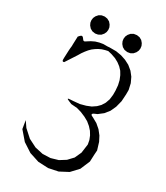

<svg xmlns="http://www.w3.org/2000/svg" viewBox="-219 -1009 939 1086"><g transform="rotate(30 250.0 -466.0)"><path d="M62.5 -579.1Q50.8 -574.2 49.8 -586.9V-599.6L51.8 -647.5L52.7 -661.1L54.7 -679.7V-690.4L56.6 -742.2L64.5 -751Q77.1 -765.6 88.9 -747.1Q97.7 -730.5 112.3 -743.2L133.8 -756.8L156.2 -767.6L179.7 -774.4L203.1 -778.3H230.5L242.2 -779.3H286.1L321.3 -773.4L353.5 -762.7L383.8 -747.1L411.1 -724.6L432.6 -697.3L448.2 -664.1L457 -625V-595.7L456.1 -582L454.1 -549.8L443.4 -507.8L426.8 -471.7L403.3 -442.4L373 -418.9L357.4 -412.1Q330.1 -400.4 361.3 -388.7L392.6 -371.1L419.9 -347.7L442.4 -319.3L459 -287.1L469.7 -252L473.6 -239.3L471.7 -211.9L469.7 -165L443.4 -102.5L400.4 -56.6L344.7 -27.3L283.2 -14.6L217.8 -17.6L154.3 -38.1L95.7 -76.2L46.9 -132.8L38.1 -186.5L63.5 -149.4L111.3 -106.4L163.1 -80.1L215.8 -68.4L266.6 -70.3L313.5 -84L352.5 -108.4L383.8 -141.6L403.3 -184.6L411.1 -242.2L406.2 -268.6L396.5 -293L382.8 -315.4L364.3 -335.9L341.8 -354.5L315.4 -369.1L285.2 -381.8L254.9 -390.6L215.8 -393.6L197.3 -401.4Q169.9 -412.1 199.2 -413.1L215.8 -414.1L257.8 -418L293.9 -427.7L323.2 -439.5L347.7 -456.1L366.2 -474.6L380.9 -498L390.6 -525.4L394.5 -556.6V-584L391.6 -618.2L384.8 -647.5L374 -673.8L361.3 -695.3L343.8 -713.9L323.2 -729.5L299.8 -742.2L271.5 -752L247.1 -757.8L229.5 -753.9L210 -748L191.4 -739.3L175.8 -729.5L160.2 -717.8L146.5 -704.1L133.8 -688.5L121.1 -670.9L109.4 -651.4ZM97.7 -818.4 85.9 -832 79.1 -846.7 77.1 -861.3 79.1 -877 85.9 -891.6 97.7 -905.3 113.3 -914.1 132.8 -917 150.4 -914.1 167 -905.3 178.7 -891.6 185.5 -877 187.5 -861.3 185.5 -846.7 178.7 -832 167 -818.4 150.4 -809.6 132.8 -806.6 113.3 -809.6ZM307.6 -818.4 295.9 -832 289.1 -846.7 287.1 -861.3 289.1 -877 295.9 -891.6 307.6 -905.3 323.2 -914.1 342.8 -917 361.3 -914.1 377 -905.3 388.7 -891.6 395.5 -877 397.5 -861.3 395.5 -846.7 388.7 -832 377 -818.4 361.3 -809.6 342.8 -806.6 323.2 -809.6Z"/></g></svg>

Font: B2 Hana
Style: Regular
Weight: 500
Version: 2020-08-05; (max)